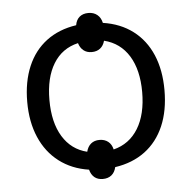

<svg xmlns="http://www.w3.org/2000/svg" viewBox="-48 -631 726 724"><g transform="rotate(-5 315.0 -269.0)"><path d="M263.7 5.4Q198.7 -4.4 151.4 -40.5Q104 -76.7 78.9 -135Q53.7 -193.4 53.7 -269Q53.7 -345.7 78.4 -403.6Q103 -461.4 149.9 -496.6Q196.8 -531.7 262.7 -541.5Q266.1 -562 279.1 -572.8Q292 -583.5 312.5 -583.5Q332.5 -583.5 345.9 -572.5Q359.4 -561.5 363.8 -541.5Q429.7 -531.7 476.8 -496.1Q523.9 -460.4 548.6 -402.6Q573.2 -344.7 573.2 -269Q573.2 -191.4 548.3 -133.5Q523.4 -75.7 476.3 -40.5Q429.2 -5.4 362.8 4.4Q358.4 23.9 345.5 34.4Q332.5 44.9 312.5 44.9Q293.5 44.9 281 34.7Q268.6 24.4 263.7 5.4ZM312.5 -103Q332 -103 345.2 -92.5Q358.4 -82 362.8 -62.5Q423.3 -77.6 456.1 -131.3Q488.8 -185.1 488.8 -269Q488.8 -352.5 456.1 -405.8Q423.3 -459 362.3 -474.1Q357.4 -455.6 344.7 -445.6Q332 -435.5 312.5 -435.5Q293.9 -435.5 281.5 -445.6Q269 -455.6 263.7 -473.6Q202.6 -459.5 170.2 -406.5Q137.7 -353.5 137.7 -269Q137.7 -184.1 170.4 -130.6Q203.1 -77.1 262.7 -62.5Q267.6 -82 280.3 -92.5Q293 -103 312.5 -103Z"/></g></svg>

Font: Viking Open Sans
Style: Regular
Weight: 400
Foundry: Ascender Corporation
Version: Version 2.001